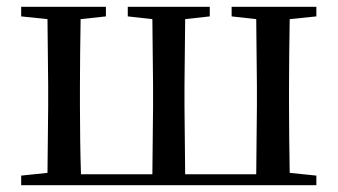

<svg xmlns="http://www.w3.org/2000/svg" viewBox="-20 -542 988 562"><path d="M169 0H906V-28L828 -36C827 -92 826 -175 826 -230V-292C826 -346 827 -430 828 -486L906 -494V-522H658V-494L730 -486L732 -292V-230L730 -32H522L520 -230V-292L522 -486L594 -494V-522H354V-494L426 -486L428 -292V-230L426 -32H217C215 -88 214 -174 214 -230V-292C214 -346 215 -430 216 -486L290 -494V-522H42V-494L119 -486L121 -292V-230L119 -36L42 -28V0Z"/></svg>

Font: Noto Serif CJK SC Medium
Style: Regular
Weight: 500
Designer: Ryoko NISHIZUKA 西塚涼子 (kana & ideographs); Frank Grießhammer (Latin, Greek & Cyrillic); Wenlong ZHANG 张文龙 (bopomofo); San
Foundry: Adobe
Version: Version 2.001;hotconv 1.1.0;makeotfexe 2.6.0